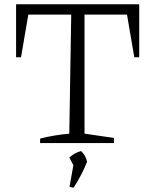

<svg xmlns="http://www.w3.org/2000/svg" viewBox="-20 -667 724 895"><path d="M629 -647V-400H606L572 -599H374V-44L511 -24V0H167V-21Q202 -30 236 -35.5Q270 -41 303 -44L312 -599H112L78 -400H55V-647ZM304 204 322 103 303 67Q317 55 330 48Q343 41 358 37Q368 47 375 58.5Q382 70 386 87Q374 117 358.5 147Q343 177 323 208Z"/></svg>

Font: Piazzolla SC Light
Style: Regular
Weight: 300
Designer: Juan Pablo del Peral
Foundry: Huerta Tipografica
Version: Version 1.330